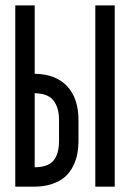

<svg xmlns="http://www.w3.org/2000/svg" viewBox="-20 -704 490 724"><path d="M110.8 -425.8Q189.9 -424.8 232.9 -379.2Q275.9 -333.5 275.9 -251.5V-174.3Q275.9 -147.5 271.5 -123.8Q267.1 -100.1 255.4 -76.9Q243.7 -53.7 225.1 -37.1Q206.5 -20.5 176.5 -10.3Q146.5 0 107.4 0H37.6V-683.6H110.8ZM110.8 -352.5V-73.2Q161.1 -73.7 181.9 -98.6Q202.6 -123.5 202.6 -174.3V-251.5Q202.6 -297.4 182.1 -324.5Q161.6 -351.6 110.8 -352.5ZM412.6 0H339.4V-683.6H412.6Z"/></svg>

Font: Anka/Coder Narrow
Style: Regular
Weight: 400
Width: 3
Monospace: yes
Version: Version 001.100